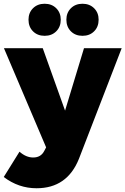

<svg xmlns="http://www.w3.org/2000/svg" viewBox="-36 -801 669 1024"><path d="M-16 143 68 8Q103 39 141 39Q182 39 200 4L210 -15L-15 -544H192L311 -211L412 -544H613L385 46Q322 203 159 203Q63 203 -16 143ZM116 -696Q116 -733 140 -757Q164 -781 202 -781Q240 -781 264 -757Q288 -733 288 -696Q288 -658 264 -634Q240 -610 202 -610Q164 -610 140 -634Q116 -658 116 -696ZM318 -696Q318 -733 342 -757Q366 -781 404 -781Q442 -781 466 -757Q490 -733 490 -696Q490 -658 466 -634Q442 -610 404 -610Q366 -610 342 -634Q318 -658 318 -696Z"/></svg>

Font: Trueno
Style: ExBd
Weight: 800
Designer: Julieta Ulanovsky
Foundry: Julieta Ulanovsky
Version: Version 3.001b